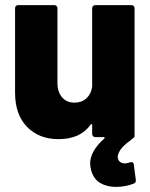

<svg xmlns="http://www.w3.org/2000/svg" viewBox="-20 -537 589 752"><path d="M489 99Q491 98 495 98Q503 98 504 107L512 168V171Q512 179 504 182Q472 195 434 195Q399 195 373 180Q347 165 337 130Q333 114 333 104Q333 55 388 6Q390 5 390 3Q390 3 389.5 1.5Q389 0 386 0H353Q348 0 344.5 -3.5Q341 -7 341 -12V-47Q341 -50 340 -50.5Q339 -51 338 -51Q337 -51 335 -49Q295 8 209 8Q133 8 86 -40Q39 -88 39 -174V-505Q39 -510 42.5 -513.5Q46 -517 51 -517H193Q198 -517 201.5 -513.5Q205 -510 205 -505V-212Q205 -177 223 -156Q241 -135 272 -135Q300 -135 318.5 -152Q337 -169 341 -197V-505Q341 -510 344.5 -513.5Q348 -517 353 -517H495Q500 -517 503.5 -513.5Q507 -510 507 -505V-4Q507 1 504 2L488 15Q462 34 451.5 50Q441 66 441 77Q441 81 442 84Q444 93 451.5 98Q459 103 470 103Q475 103 489 99Z"/></svg>

Font: LinhAnh ExtBd
Style: Regular
Weight: 800
Designer: Jeremy Tribby
Foundry: Tribby Type
Version: Version 1.408